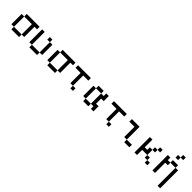

<svg xmlns="http://www.w3.org/2000/svg" viewBox="457 -2725 4813 4813"><g transform="rotate(45 2863.5 -318.0)"><path d="M181.8 -545.5V-454.5H454.5V-90.9H545.5V-454.5H636.4V-545.5ZM90.9 -454.5V-90.9H181.8V-454.5ZM181.8 -90.9V0H454.5V-90.9Z M727.3 -545.5V-90.9H818.2V-545.5ZM818.2 -90.9V0H1090.9V-90.9ZM1090.9 -454.5V-545.5H1000V-454.5ZM1090.9 -454.5V-90.9H1181.8V-454.5Z M1454.5 -545.5V-454.5H1727.3V-90.9H1818.2V-454.5H1909.1V-545.5ZM1363.6 -454.5V-90.9H1454.5V-454.5ZM1454.5 -90.9V0H1727.3V-90.9Z M2454.5 -545.5H2000V-454.5H2181.8V-90.9H2272.7V-454.5H2454.5ZM2272.7 -90.9V0H2363.6V-90.9Z M2727.3 -545.5V-454.5H2909.1V-545.5ZM2636.4 -454.5V-90.9H2727.3V-454.5ZM2909.1 -454.5V-90.9H3000V0H3090.9V-181.8H3000V-363.6H3090.9V-545.5H3000V-454.5ZM2727.3 -90.9V0H2909.1V-90.9Z M3727.3 -545.5H3272.7V-454.5H3454.5V-90.9H3545.5V-454.5H3727.3ZM3545.5 -90.9V0H3636.4V-90.9Z M4090.9 -454.5V-90.9H4181.8V-545.5H3909.1V-454.5ZM4181.8 -90.9V0H4363.6V-90.9Z M4545.5 -545.5V0H4636.4V-181.8H4818.2V-363.6H4727.3V-272.7H4636.4V-545.5ZM4909.1 -545.5V-454.5H5000V-545.5ZM4818.2 -454.5V-363.6H4909.1V-454.5ZM4818.2 -181.8V-90.9H4909.1V-181.8ZM4909.1 -90.9V0H5000V-90.9Z M5181.8 -545.5V0H5272.7V-363.6H5363.6V-454.5H5272.7V-545.5ZM5363.6 -545.5V-454.5H5545.5V-545.5ZM5545.5 -454.5V181.8H5636.4V-454.5ZM5454.5 -818.2V-727.3H5545.5V-818.2ZM5363.6 -727.3V-636.4H5454.5V-727.3Z"/></g></svg>

Font: Departure Mono
Style: Regular
Weight: 400
Monospace: yes
Designer: Helena Zhang
Version: Version 1.500;Glyphs 3.3.1 (3343)